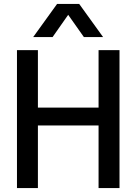

<svg xmlns="http://www.w3.org/2000/svg" viewBox="-20 -952 690 972"><path d="M147.9 -764.2 269 -932.1H380.9L502 -764.2H404.8L325.2 -877L246.1 -764.2ZM65.9 0V-698.2H171.9V-407.2H479V-698.2H585V0H479V-316.9H171.9V0Z"/></svg>

Font: Azeret Mono
Style: Regular
Weight: 400
Designer: Martin Vácha
Foundry: Displaay
Version: Version 1.002